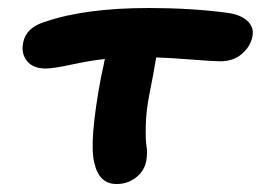

<svg xmlns="http://www.w3.org/2000/svg" viewBox="-20 -484 655 482"><path d="M272.9 -22Q228.5 -22 216.8 -75.2Q203.1 -127.9 233.9 -292Q236.3 -301.3 239.3 -316.4Q242.2 -331.5 243.2 -335.9Q206.5 -332 160.2 -322Q113.8 -312 95.2 -312Q63 -312 47.9 -330.6Q32.7 -349.1 38.1 -377Q45.4 -415 92.8 -429.2Q193.8 -463.9 354 -463.9Q458.5 -463.9 548.8 -452.1Q583 -447.8 600.6 -431.9Q618.2 -416 613.8 -393.1Q608.9 -367.2 587.2 -348.6Q565.4 -330.1 533.2 -330.1Q516.6 -330.1 460.9 -334.5Q405.3 -338.9 372.1 -339.8Q364.7 -294.9 355 -247.1Q346.7 -205.1 345.9 -168Q345.2 -130.9 347.9 -116.2Q350.6 -101.6 347.2 -80.1Q342.3 -54.7 321.3 -38.3Q300.3 -22 272.9 -22Z"/></svg>

Font: Shantell Sans Irregular
Style: Italic
Weight: 600
Italic angle: -11.31°
Designer: Stephen Nixon, Anya Danilova, Shantell Martin
Foundry: Arrow Type
Version: Version 1.006;[9816181b4]